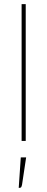

<svg xmlns="http://www.w3.org/2000/svg" viewBox="-20 -685 230 933"><path d="M105 -665V0H85V-665ZM107 80 87 213Q85 222 82.5 225Q80 228 73 228H71L81 80Z"/></svg>

Font: Blinker Thin
Style: Regular
Weight: 100
Designer: Juergen Huber
Foundry: supertype
Version: Version 1.017;hotconv 1.0.117;makeotfexe 2.5.65602